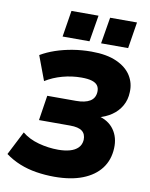

<svg xmlns="http://www.w3.org/2000/svg" viewBox="-99 -993 842 1076"><g transform="rotate(10 322.0 -455.0)"><path d="M285 11Q233 11 182.5 3Q132 -5 87.5 -23Q43 -41 5 -69L74 -204Q113 -172 168.5 -157Q224 -142 280 -142Q317 -142 346 -150Q375 -158 392.5 -175.5Q410 -193 412 -221Q413 -254 392 -270.5Q371 -287 323 -287H146L168 -429H332Q383 -429 411 -446Q439 -463 441 -499Q442 -521 432 -535Q422 -549 399.5 -556Q377 -563 340 -563Q285 -563 232 -548.5Q179 -534 136 -507L84 -646Q121 -668 166.5 -683.5Q212 -699 263.5 -707.5Q315 -716 370 -716Q457 -716 513.5 -690.5Q570 -665 596.5 -622.5Q623 -580 620 -529Q619 -486 599 -451Q579 -416 545 -393Q511 -370 467 -359V-368Q528 -354 559.5 -310Q591 -266 588 -204Q585 -137 548.5 -89Q512 -41 445.5 -15Q379 11 285 11ZM414 -771 439 -921H592L568 -771ZM195 -771 219 -921H373L348 -771Z"/></g></svg>

Font: Nunito Sans 10pt Black
Style: Italic
Weight: 900
Italic angle: -9°
Designer: Vernon Adams
Foundry: Vernon Adams
Version: Version 3.101;gftools[0.9.27]